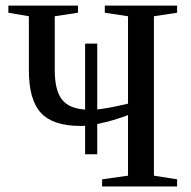

<svg xmlns="http://www.w3.org/2000/svg" viewBox="-20 -675 690 695"><path d="M621.1 0H349.6V-25.9L443.4 -39.1V-258.3Q389.6 -237.8 332 -226.1V-116.7H288.1V-219.7L278.8 -219.2H270.5Q171.4 -219.2 127.9 -266.6Q84.5 -314 84.5 -420.9V-616.2L10.3 -628.9V-654.8H262.2V-628.9L178.2 -616.2V-421.4Q178.2 -349.1 203.6 -315.7Q229 -282.2 288.1 -278.3V-517.1H332V-278.8Q371.1 -282.7 443.4 -299.8V-616.2L359.4 -628.9V-654.8H621.1V-628.9L537.1 -616.2V-39.1L621.1 -25.9Z"/></svg>

Font: Times New Roman
Style: Regular
Weight: 400
Designer: Steve Matteson
Foundry: Ascender Corporation
Version: Version 2.00.3